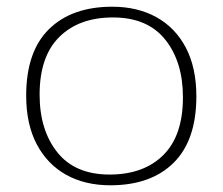

<svg xmlns="http://www.w3.org/2000/svg" viewBox="-20 -542 663 572"><path d="M308.5 10Q233.5 10 177.2 -21.2Q121 -52.5 89.5 -112.2Q58 -172 58 -257Q58 -388.5 126 -455.2Q194 -522 314.5 -522Q389.5 -522 446 -490.8Q502.5 -459.5 533.8 -399.8Q565 -340 565 -255Q565 -124 497.2 -57Q429.5 10 308.5 10ZM306.5 -22Q408 -22 466.5 -80Q525 -138 525 -252Q525 -358 472.2 -424Q419.5 -490 316.5 -490Q215.5 -490 156.8 -432Q98 -374 98 -260Q98 -154.5 150.8 -88.2Q203.5 -22 306.5 -22Z"/></svg>

Font: Newsreader 6pt ExtraLight
Style: Regular
Weight: 275
Designer: Hugues Gentile
Foundry: Production Type
Version: Version 1.003; ttfautohint (v1.8.3)